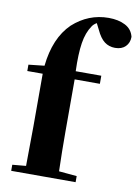

<svg xmlns="http://www.w3.org/2000/svg" viewBox="-92 -898 693 959"><g transform="rotate(10 254.5 -418.5)"><path d="M25.9 -537.1 106 -545.9Q121.1 -689 199.2 -765.1Q278.3 -836.9 380.9 -836.9Q430.2 -836.9 464.8 -819.1Q499.5 -801.3 508.8 -763.2Q508.8 -732.9 489.7 -713.9Q470.7 -694.8 437 -694.8Q406.2 -694.8 383.3 -712.2Q360.4 -729.5 341.8 -770L326.2 -800.8Q310.5 -791.5 303.2 -779.8Q278.3 -743.7 269.8 -689Q261.2 -634.3 264.2 -545.9H394V-504.9H266.1V-237.8Q266.1 -139.6 269 -39.1L359.9 -30.8V0H33.2V-30.8L102.1 -37.1Q104 -170.9 104 -237.8V-504.9H25.9Z"/></g></svg>

Font: Noto Serif JP Black
Style: Regular
Weight: 900
Designer: Ryoko NISHIZUKA  (kana & ideographs); Frank Grießhammer (Latin, Greek & Cyrillic); Wenlong ZHANG  (bopomofo); Sandoll Co
Foundry: Adobe Systems Incorporated
Version: Version 1.001;PS 1.001;hotconv 16.6.54;makeotf.lib2.5.65590